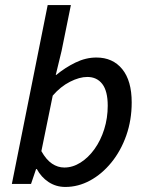

<svg xmlns="http://www.w3.org/2000/svg" viewBox="-20 -729 580 761"><path d="M239 12Q202 12 172.5 -7.5Q143 -27 126 -59H123L103 0H27L169 -709H261L224 -527L201 -432H203Q238 -461 279 -481Q320 -501 362 -501Q427 -501 464.5 -455Q502 -409 502 -323Q502 -253 480.5 -192Q459 -131 421.5 -85Q384 -39 337 -13.5Q290 12 239 12ZM235 -65Q268 -65 299 -84.5Q330 -104 354.5 -138Q379 -172 393 -216.5Q407 -261 407 -310Q407 -368 385.5 -396Q364 -424 326 -424Q295 -424 257.5 -405Q220 -386 189 -350L144 -130Q163 -96 186 -80.5Q209 -65 235 -65Z"/></svg>

Font: Source Sans 3 ExtraLight Medium
Style: Italic
Weight: 500
Italic angle: -11°
Version: Version 3.052;hotconv 1.1.0;makeotfexe 2.6.0